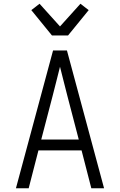

<svg xmlns="http://www.w3.org/2000/svg" viewBox="-20 -1004 640 1024"><path d="M65 0 263 -735H337L535 0H467L415 -202H185L133 0ZM200 -260H400L340 -490Q330 -529 320 -568.5Q310 -608 300 -648Q290 -608 280 -568.5Q270 -529 260 -490ZM257 -815 147 -950 191 -984 300 -863 409 -984 453 -950 343 -815Z"/></svg>

Font: Iosevka Aile Light
Style: Regular
Weight: 300
Designer: Belleve Invis
Foundry: Belleve Invis
Version: Version 27.3.5; ttfautohint (v1.8.4)